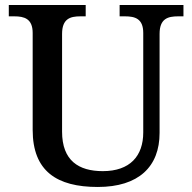

<svg xmlns="http://www.w3.org/2000/svg" viewBox="-20 -734 765 764"><path d="M369 10C532 10 615 -71 615 -205V-599C615 -660 648 -669 689 -669H710V-714H456V-669H477C517 -669 550 -660 550 -603V-207C550 -113 497 -53 389 -53C293 -53 227 -95 227 -210V-599C227 -660 260 -669 300 -669H321V-714H15V-669H37C76 -669 110 -660 110 -603V-217C110 -53 206 10 369 10Z"/></svg>

Font: Noto Serif Vithkuqi Medium
Style: Regular
Weight: 500
Version: Version 1.005